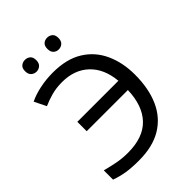

<svg xmlns="http://www.w3.org/2000/svg" viewBox="-256 -1015 1144 1144"><g transform="rotate(-45 316.5 -442.5)"><path d="M232 -645Q182 -645 141 -633.5Q100 -622 67 -607L30 -682Q71 -702 124 -713Q177 -724 233 -724Q348 -724 422.5 -678Q497 -632 534 -551.5Q571 -471 571 -369Q571 -252 533 -167Q495 -82 418.5 -36Q342 10 226 10Q164 10 121 3Q78 -4 36 -19V-97Q78 -86 121 -77.5Q164 -69 212 -69Q341 -69 406.5 -137.5Q472 -206 476 -334H129V-413H475Q465 -523 400.5 -584Q336 -645 232 -645ZM122 -846Q122 -872 136 -883.5Q150 -895 169 -895Q188 -895 202 -883.5Q216 -872 216 -846Q216 -821 202 -808.5Q188 -796 169 -796Q150 -796 136 -808.5Q122 -821 122 -846ZM310 -846Q310 -872 323.5 -883.5Q337 -895 356 -895Q375 -895 389 -883.5Q403 -872 403 -846Q403 -821 389 -808.5Q375 -796 356 -796Q337 -796 323.5 -808.5Q310 -821 310 -846Z"/></g></svg>

Font: Noto IKEA Simplified Chinese
Style: Regular
Weight: 400
Designer: Monotype Design Team
Foundry: Monotype Imaging Inc.
Version: Version 1.100